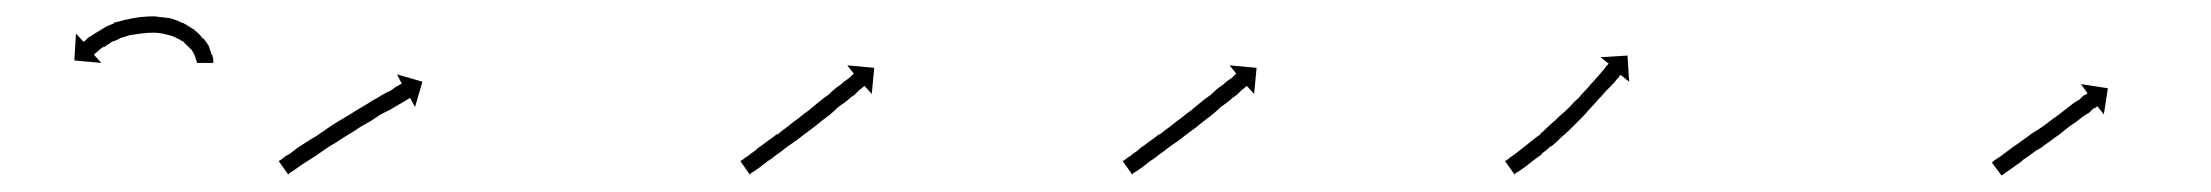

<svg xmlns="http://www.w3.org/2000/svg" viewBox="-20 -284 2706 235"><path d="M221 -208Q221 -208 221 -208Q221 -208 221 -208Q221 -208 221 -208Q221 -208 221 -208Q221 -209 220 -211Q220 -211 220 -211Q220 -211 220 -211Q220 -211 220 -211Q220 -211 220 -211Q219 -214 218 -217Q218 -217 218 -217Q218 -217 218 -217Q218 -217 218 -217Q218 -217 218 -217Q216 -221 213 -225Q213 -225 213 -225Q213 -225 213 -224Q213 -224 213 -224Q213 -224 213 -224Q210 -228 205 -232Q205 -232 205 -232Q205 -232 205 -232Q206 -232 206 -232Q206 -232 206 -232Q201 -235 195 -238Q195 -238 195 -238Q195 -238 195 -238Q195 -238 195 -238Q195 -238 195 -238Q189 -241 182 -242Q182 -242 182 -242Q182 -242 182 -242Q182 -242 182.5 -242Q183 -242 183 -242Q175 -244 168 -244Q168 -244 168 -244Q168 -244 168 -244Q168 -244 168 -244Q168 -244 168 -244Q161 -244 153 -243Q153 -243 153 -243Q153 -243 153 -243Q153 -243 153 -243Q153 -243 153 -243Q146 -242 139 -241Q139 -241 139 -241Q139 -241 139 -241Q139 -241 139 -241Q139 -241 139 -241Q133 -239 126 -237Q126 -237 126 -237Q126 -237 126 -237Q127 -237 127 -237Q127 -237 127 -237Q121 -234 115 -232Q115 -232 115.5 -232Q116 -232 116 -232Q116 -232 116 -232Q116 -232 116 -232Q111 -229 107 -226Q107 -226 107 -226Q107 -226 107 -226Q107 -227 107 -227Q107 -227 107 -227Q103 -224 100 -222Q100 -222 100.5 -222Q101 -222 101 -222Q101 -222 101 -222Q101 -222 101 -222Q98 -220 97 -219Q97 -219 97 -219Q97 -219 97 -219Q97 -219 97 -219Q97 -219 97 -219Q96 -218 95 -217L104 -207L71 -210L73 -243L82 -233Q83 -233 84 -234Q84 -234 84 -234Q84 -234 84 -234Q84 -234 84 -234Q84 -234 84 -234Q86 -236 88 -238Q88 -238 88 -238Q88 -238 88 -238Q88 -238 88 -238Q88 -238 88 -238Q92 -240 96 -243Q96 -243 96 -243Q96 -243 96 -243Q96 -243 96 -243Q96 -243 96 -243Q101 -246 106 -249Q106 -249 106 -249Q106 -249 106 -249Q106 -249 106 -249Q106 -249 106 -249Q112 -253 119 -255Q119 -255 119 -255Q119 -255 119 -255Q119 -255 119 -255.5Q119 -256 119 -256Q126 -258 134 -260Q134 -260 134 -260Q134 -260 134 -260Q134 -260 134.5 -260Q135 -260 135 -260Q143 -262 151 -263Q151 -263 151 -263Q151 -263 151 -263Q151 -263 151 -263Q151 -263 151 -263Q160 -264 168 -264Q168 -264 168.5 -264Q169 -264 169 -264Q169 -264 169 -264Q169 -264 169 -264Q178 -263 186 -262Q186 -262 186 -262Q186 -262 187 -262Q187 -262 187 -262Q187 -262 187 -262Q195 -260 203 -256Q203 -256 203 -256Q203 -256 203 -256Q203 -256 203.5 -256Q204 -256 204 -256Q211 -252 217 -248Q217 -248 217.5 -248Q218 -248 218 -248Q218 -248 218 -247.5Q218 -247 218 -247Q224 -243 228 -237Q228 -237 228 -237Q228 -237 229 -237Q229 -237 229 -237Q229 -237 229 -237Q233 -232 236 -227Q236 -227 236 -226.5Q236 -226 236 -226Q236 -226 236 -226Q236 -226 236 -226Q238 -221 239 -217Q239 -217 239 -217Q239 -217 240 -217Q240 -217 240 -216.5Q240 -216 240 -216Q241 -213 241 -210Q241 -210 241 -210Q241 -210 241 -210Q241 -210 241 -209.5Q241 -209 241 -209Q241 -208 241 -207H221Q221 -207 221 -208Z M323 -88Q325 -89 327 -91Q331 -94 335 -96Q339 -99 344 -103Q349 -106 355 -110Q361 -114 368 -118Q375 -123 381 -127Q388 -132 395 -136Q402 -140 410 -145Q416 -149 423 -153Q430 -157 436 -161Q442 -164 448 -168Q453 -171 458 -173Q462 -176 465 -178Q468 -179 470 -181Q471 -181 472 -181L466 -193L497 -184L488 -153L482 -164Q481 -164 480 -163Q478 -162 475 -160Q472 -158 468 -156Q463 -153 458 -150Q452 -147 446 -144Q440 -140 434 -136Q427 -132 420 -128Q413 -123 406 -119Q399 -115 392 -110Q385 -106 379 -102Q372 -97 366 -93Q361 -90 355 -86Q350 -83 346 -80Q342 -77 339 -75Q336 -73 334 -72Q333 -71 333 -70L321 -87Q322 -87 323 -88Z M888 -88Q890 -89 892 -91Q896 -93 899 -96Q904 -99 908 -103Q914 -107 919 -111Q925 -115 931 -120V-119Q937 -124 944 -129Q950 -134 957 -139Q963 -144 970 -149Q976 -154 982 -159Q988 -164 994 -168Q999 -173 1004 -177Q1009 -180 1013 -184Q1017 -187 1020 -189Q1022 -191 1024 -193Q1025 -194 1025 -194L1017 -204L1050 -201L1047 -169L1038 -179Q1038 -178 1037 -178Q1035 -176 1032 -174Q1029 -171 1026 -168Q1021 -165 1017 -161Q1012 -157 1006 -153Q1001 -148 995 -143Q988 -138 982 -133Q976 -128 969 -123Q962 -118 956 -113Q949 -108 943 -104Q937 -99 931 -95Q925 -90 920 -87Q915 -83 911 -80Q907 -77 904 -75Q901 -73 899 -72Q898 -71 898 -70L886 -87Q887 -87 888 -88Z M1356 -88Q1358 -89 1360 -91Q1364 -93 1367 -96Q1372 -99 1376 -103Q1382 -107 1387 -111Q1393 -115 1399 -120V-119Q1405 -124 1412 -129Q1418 -134 1425 -139Q1431 -144 1438 -149Q1444 -154 1450 -159Q1456 -164 1462 -168Q1467 -173 1472 -177Q1477 -180 1481 -184Q1485 -187 1488 -189Q1490 -191 1492 -193Q1493 -194 1493 -194L1485 -204L1518 -201L1515 -169L1506 -179Q1506 -178 1505 -178Q1503 -176 1500 -174Q1497 -171 1494 -168Q1489 -165 1485 -161Q1480 -157 1474 -153Q1469 -148 1463 -143Q1456 -138 1450 -133Q1444 -128 1437 -123Q1430 -118 1424 -113Q1417 -108 1411 -104Q1405 -99 1399 -95Q1393 -90 1388 -87Q1383 -83 1379 -80Q1375 -77 1372 -75Q1369 -73 1367 -72Q1366 -71 1366 -70L1354 -87Q1355 -87 1356 -88Z M1824 -88Q1826 -89 1828 -91Q1831 -93 1835 -96Q1835 -96 1835 -96Q1835 -96 1835 -96Q1835 -96 1835 -96Q1835 -96 1835 -96Q1839 -99 1844 -103Q1844 -103 1844 -103Q1844 -103 1844 -103Q1844 -103 1844 -103Q1844 -103 1844 -103Q1849 -107 1854 -111Q1854 -111 1854 -111Q1854 -111 1854 -111Q1854 -111 1854 -111Q1854 -111 1854 -111Q1860 -116 1866 -120Q1866 -120 1865.5 -120Q1865 -120 1865 -120Q1865 -120 1865 -120Q1865 -120 1865 -120Q1871 -125 1877 -131Q1877 -131 1877 -131Q1877 -131 1877 -131Q1877 -131 1877 -131Q1877 -131 1877 -131Q1883 -136 1889 -142Q1889 -142 1889 -142Q1889 -142 1889 -142Q1889 -142 1889 -142Q1889 -142 1889 -142Q1895 -147 1901 -153Q1901 -153 1901 -153Q1901 -153 1901 -153Q1901 -153 1901 -153Q1901 -153 1901 -153Q1906 -159 1912 -164Q1912 -164 1912 -164Q1912 -164 1912 -164Q1912 -164 1912 -164Q1912 -164 1912 -164Q1917 -170 1922 -175Q1926 -180 1931 -185Q1934 -189 1938 -193Q1941 -197 1944 -200Q1944 -201 1947 -204Q1948 -205 1949 -206L1939 -214L1972 -216L1974 -184L1964 -192Q1963 -192 1962 -191Q1962 -190 1961 -189Q1960 -188 1959 -187Q1956 -183 1953 -180Q1949 -176 1945 -172Q1941 -167 1936 -162Q1931 -156 1926 -151Q1926 -151 1926 -151Q1926 -151 1926 -151Q1926 -151 1926 -151Q1926 -151 1926 -151Q1921 -145 1915 -139Q1915 -139 1915 -139Q1915 -139 1915 -139Q1915 -139 1915 -139Q1915 -139 1915 -139Q1909 -133 1903 -127Q1903 -127 1903 -127Q1903 -127 1903 -127Q1903 -127 1903 -127Q1903 -127 1903 -127Q1897 -121 1891 -116Q1891 -116 1891 -116Q1891 -116 1891 -116Q1891 -116 1891 -116Q1891 -116 1891 -116Q1885 -110 1879 -105Q1879 -105 1878.5 -105Q1878 -105 1878 -105Q1878 -105 1878 -105Q1878 -105 1878 -105Q1873 -100 1867 -96Q1867 -96 1867 -95.5Q1867 -95 1867 -95Q1867 -95 1867 -95Q1867 -95 1867 -95Q1861 -91 1856 -87Q1856 -87 1856 -87Q1856 -87 1856 -87Q1856 -87 1856 -87Q1856 -87 1856 -87Q1851 -83 1847 -80Q1847 -80 1847 -80Q1847 -80 1847 -80Q1847 -80 1847 -80Q1847 -80 1847 -80Q1843 -77 1840 -75Q1837 -73 1835 -72Q1834 -71 1834 -70L1822 -87Q1823 -87 1824 -88Z M2419 -86Q2421 -88 2423 -89Q2426 -91 2429 -93Q2433 -96 2437 -99Q2441 -102 2445 -105Q2450 -108 2455 -112Q2461 -116 2466 -120Q2472 -124 2477 -127Q2483 -131 2488 -135Q2493 -139 2499 -143Q2504 -147 2508 -150Q2513 -154 2517 -157Q2521 -160 2525 -162Q2528 -165 2530 -167Q2533 -168 2534 -169Q2535 -170 2535 -170L2527 -181L2560 -176L2555 -144L2547 -154Q2547 -154 2546 -153Q2545 -152 2542 -151Q2540 -149 2537 -146Q2533 -144 2529 -141Q2525 -138 2520 -134Q2515 -131 2510 -127Q2505 -123 2500 -119Q2494 -115 2489 -111Q2483 -107 2478 -103Q2472 -100 2467 -96Q2462 -92 2457 -89Q2453 -85 2448 -82Q2445 -80 2441 -77Q2437 -74 2435 -73Q2433 -71 2431 -70Q2430 -70 2430 -69L2418 -85Q2419 -86 2419 -86Z"/></svg>

Font: FRB American Cursive Just Arrows Light
Style: Italic
Weight: 300
Italic angle: -25°
Version: Version 2.0;Modular Font Editor K font №1